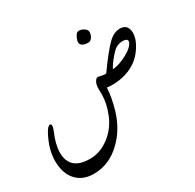

<svg xmlns="http://www.w3.org/2000/svg" viewBox="-172 -799 1190 1174"><g transform="rotate(-30 423.5 -212.0)"><path d="M571.8 -547.9Q560.1 -522 538.1 -522Q495.1 -522 485.8 -547.9Q484.9 -550.3 484.9 -554.2Q484.9 -567.9 494.1 -587.2Q503.4 -606.4 512.7 -611.8Q518.1 -614.3 525.9 -614.3Q548.3 -614.3 567.9 -596.7Q578.1 -587.4 578.1 -572.8Q578.1 -561.5 571.8 -547.9ZM756.3 -401.4Q757.3 -404.3 757.3 -406.7Q757.3 -425.8 724.6 -425.8Q683.1 -425.8 653.3 -394Q610.8 -349.1 586.9 -306.2Q632.8 -309.1 687.5 -338.4Q745.1 -369.1 756.3 -401.4ZM472.2 -78.1Q439 33.7 361.8 107.9Q276.4 189.9 168.9 189.9Q88.4 189.9 43.5 138.2Q0.5 88.4 0.5 2.4Q0.5 -80.1 51.3 -172.4Q69.8 -205.6 85 -205.6Q93.8 -205.6 93.8 -192.4Q93.8 -179.2 84.5 -158.2Q51.8 -83.5 51.8 -25.4Q51.8 98.6 194.3 98.6Q264.6 98.6 328.1 51.3Q391.6 3.9 422.4 -71.3Q452.1 -144 452.1 -209Q452.1 -217.3 451.7 -230.2Q451.2 -243.2 451.2 -248.5Q451.2 -280.8 466.8 -301.8Q474.1 -311.5 484.9 -311.5Q489.3 -311.5 508.8 -306.6Q521 -303.7 531.7 -303.7Q535.6 -303.7 539.1 -304.2Q620.1 -418 666 -462.4Q705.6 -500.5 746.6 -500.5Q791.5 -500.5 801.8 -462.4Q805.2 -450.7 805.2 -437.5Q805.2 -396 774.4 -347.2Q748 -305.7 715.3 -280.8Q642.6 -225.1 534.7 -225.1Q514.2 -225.1 499.5 -228Q496.1 -159.7 472.2 -78.1Z"/></g></svg>

Font: Dima Nastaligh Tahriri
Style: regular
Weight: 400
Designer: R.Balvardi
Foundry: Dima Software Group
Version: Version 1.00;November 13, 2018;FontCreator 11.5.0.2427 64-bi